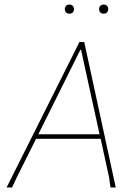

<svg xmlns="http://www.w3.org/2000/svg" viewBox="-20 -821 594 841"><path d="M487 0H464L458 -43L421 -213H138L53 -43L33 0H9L328 -637H349ZM335 -603H332L148 -233H416ZM304 -781Q304 -772 298.5 -766.5Q293 -761 284 -761Q275 -761 269.5 -766.5Q264 -772 264 -781Q264 -790 269.5 -795.5Q275 -801 284 -801Q293 -801 298.5 -795.5Q304 -790 304 -781ZM454 -781Q454 -772 448.5 -766.5Q443 -761 434 -761Q425 -761 419.5 -766.5Q414 -772 414 -781Q414 -790 419.5 -795.5Q425 -801 434 -801Q443 -801 448.5 -795.5Q454 -790 454 -781Z"/></svg>

Font: Luna Sans Thin
Style: Italic
Weight: 250
Italic angle: -7°
Designer: Juan Pablo del Peral
Foundry: Huerta Tipografica
Version: Version 2.001; ttfautohint (v1.5)